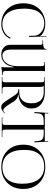

<svg xmlns="http://www.w3.org/2000/svg" viewBox="1171 -1989 828 3210"><g transform="rotate(90 1585.0 -384.0)"><path d="M35 -362Q35 -526 131 -626.5Q227 -727 384 -727Q492 -727 567 -663Q574 -656 578 -643L585 -645Q583 -655 582 -674L580 -747H589L598 -458L580 -457L577 -550Q573 -616 512.5 -663Q452 -710 376 -710Q253 -710 188.5 -625Q124 -540 124 -378Q124 -199 191.5 -104.5Q259 -10 387 -10Q460 -10 522 -47Q584 -84 609 -147L626 -140Q598 -68 532.5 -30Q467 8 385 8Q228 8 131.5 -94Q35 -196 35 -362Z M1237 -18V-9Q1168 -6 1102 9V1Q1106 -26 1106 -56V-196H1097Q1082 -93 1027.5 -42.5Q973 8 898 8Q822 8 775.5 -31.5Q729 -71 729 -143V-651Q729 -681 699 -681H652V-690H709Q746 -690 773.5 -702.5Q801 -715 801 -743V-747H809V-662V-152Q809 -84 835.5 -47Q862 -10 907 -10Q988 -10 1037 -80Q1086 -150 1086 -265V-657Q1086 -693 1077 -701.5Q1068 -710 1032 -710H1015V-719L1170 -723V-715Q1166 -691 1166 -662V-71Q1166 -35 1175 -26.5Q1184 -18 1220 -18Z M1267 0V-9H1302Q1338 -9 1346.5 -17.5Q1355 -26 1355 -62V-657Q1355 -693 1346.5 -701.5Q1338 -710 1302 -710H1267V-719H1528Q1648 -719 1721 -658Q1794 -597 1794 -497Q1794 -407 1734 -348Q1674 -289 1582 -281L1562 -280V-274Q1634 -266 1673 -205L1723 -126Q1788 -24 1821 -24Q1836 -24 1850 -35L1872 -54L1877 -47L1855 -28Q1810 10 1772 10Q1754 10 1737.5 2.5Q1721 -5 1705.5 -22Q1690 -39 1680 -52.5Q1670 -66 1655 -90L1585 -198Q1557 -241 1537 -258Q1517 -275 1486 -275H1474V-292H1520Q1611 -292 1659 -344.5Q1707 -397 1707 -497Q1707 -596 1659 -648.5Q1611 -701 1520 -701H1416V-700Q1433 -683 1433 -648V-62Q1433 -26 1442 -17.5Q1451 -9 1487 -9H1545V0Z M1940 0V-9H2016Q2052 -9 2060.5 -17.5Q2069 -26 2069 -62V-701H2009Q1934 -701 1906 -678.5Q1878 -656 1874 -586L1871 -545L1853 -546L1868 -778L1879 -777L1874 -719H2340L2335 -776L2346 -777L2361 -546L2343 -545L2340 -586Q2335 -656 2307 -678.5Q2279 -701 2205 -701H2147V-62Q2147 -26 2155.5 -17.5Q2164 -9 2200 -9H2274V0Z M2770 8Q2603 8 2501 -93Q2399 -194 2399 -360Q2399 -525 2501 -626Q2603 -727 2770 -727Q2936 -727 3037.5 -626Q3139 -525 3139 -360Q3139 -194 3037.5 -93Q2936 8 2770 8ZM2773 -10Q2909 -10 2980.5 -95Q3052 -180 3052 -341Q3052 -520 2978.5 -614.5Q2905 -709 2766 -709Q2629 -709 2557.5 -624Q2486 -539 2486 -378Q2486 -199 2559.5 -104.5Q2633 -10 2773 -10Z"/></g></svg>

Font: FoglihtenNo06
Style: Regular
Weight: 500
Designer: gluk (gluksza@wp.pl)
Foundry: gluk (gluksza@wp.pl)
Version: Version 0.76